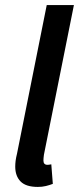

<svg xmlns="http://www.w3.org/2000/svg" viewBox="-20 -726 311 756"><path d="M129 10Q82 10 61 -11.5Q40 -33 40 -70Q40 -81 41.5 -93Q43 -105 47 -121L164 -706H271L153 -117Q152 -109 151.5 -104Q151 -99 151 -94Q151 -77 167 -77Q170 -77 173 -77.5Q176 -78 182 -79L188 -2Q175 3 160.5 6.5Q146 10 129 10Z"/></svg>

Font: Source Sans 3 SemiBold
Style: Italic
Weight: 600
Italic angle: -11°
Designer: Paul D. Hunt
Foundry: Adobe
Version: Version 3.046;hotconv 1.0.118;makeotfexe 2.5.65603